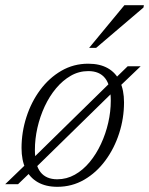

<svg xmlns="http://www.w3.org/2000/svg" viewBox="-38 -710 574 740"><path d="M302 -464.5Q347 -464.5 377.8 -447Q408.5 -429.5 424.2 -396Q440 -362.5 440 -315.5Q440 -254 421.2 -196Q402.5 -138 368.2 -91.5Q334 -45 286.8 -17.5Q239.5 10 183 10Q138.5 10 107.5 -7.8Q76.5 -25.5 60.8 -59Q45 -92.5 45 -139.5Q45 -200.5 63.8 -258.8Q82.5 -317 116.8 -363.2Q151 -409.5 198.2 -437Q245.5 -464.5 302 -464.5ZM182.5 -19Q219 -19 250.5 -36.8Q282 -54.5 307.5 -85.2Q333 -116 351.2 -155.2Q369.5 -194.5 379.2 -237.2Q389 -280 389 -322Q389 -381 367.2 -408.5Q345.5 -436 302.5 -436Q266 -436 234.8 -418Q203.5 -400 178 -369.5Q152.5 -339 134.2 -299.8Q116 -260.5 106.2 -217.5Q96.5 -174.5 96.5 -132.5Q96.5 -74 118.2 -46.5Q140 -19 182.5 -19ZM454 -454.5H504L421.5 -375.5L404.5 -362.5L100.5 -65L85.5 -52L31.5 0H-18L63.5 -78.5L80.5 -91.5L385 -390L400.5 -402.5ZM305.5 -525.5 441.5 -690H516.5L515 -681L332.5 -525.5Z"/></svg>

Font: Newsreader Light
Style: Italic
Weight: 300
Italic angle: -17°
Designer: Hugues Gentile
Foundry: Production Type
Version: Version 1.003